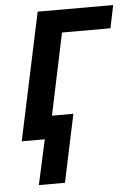

<svg xmlns="http://www.w3.org/2000/svg" viewBox="-53 -581 564 813"><g transform="rotate(-5 229.5 -175.0)"><path d="M79 191 121 0H23L138 -541H459L439 -444H233L160 -97H251L190 191Z"/></g></svg>

Font: Noto Sans UI Medium
Style: Italic
Weight: 500
Italic angle: -12°
Designer: Monotype Design Team
Foundry: Monotype Imaging Inc.
Version: Version 1.901